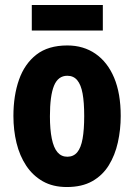

<svg xmlns="http://www.w3.org/2000/svg" viewBox="-20 -743 541 773"><path d="M466 -276Q466 -221 454.5 -169.5Q443 -118 418 -77.5Q393 -37 351.5 -13.5Q310 10 249 10Q193 10 152.5 -13Q112 -36 85.5 -76Q59 -116 46.5 -167.5Q34 -219 34 -276Q34 -358 56.5 -422Q79 -486 126.5 -523Q174 -560 251 -560Q316 -560 364.5 -526.5Q413 -493 439.5 -430Q466 -367 466 -276ZM181 -275Q181 -222 188.5 -185Q196 -148 211.5 -130Q227 -112 251 -112Q276 -112 291 -130Q306 -148 312.5 -184.5Q319 -221 319 -276Q319 -331 312.5 -366.5Q306 -402 291 -420Q276 -438 251 -438Q214 -438 197.5 -398Q181 -358 181 -275ZM394 -723V-620H108V-723Z"/></svg>

Font: Noto Sans Khmer ExtraCondensed ExtraBold
Style: Regular
Weight: 800
Width: 2
Designer: Danh Hong and the Monotype Design Team
Foundry: Monotype Imaging Inc.
Version: Version 2.004